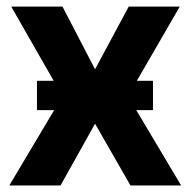

<svg xmlns="http://www.w3.org/2000/svg" viewBox="-20 -566 581 586"><path d="M170.7 -545.9 270.1 -354.5 372.9 -545.9H528.7L370.5 -272.5L532.8 0H378.1L270.1 -188.5L164.8 0H8.4L170.7 -272.5L14.3 -545.9ZM92.8 -229.9V-319.3H446.9V-229.9Z"/></svg>

Font: Inter Tight
Style: Regular
Weight: 400
Designer: Rasmus Andersson
Foundry: rsms
Version: Version 3.002